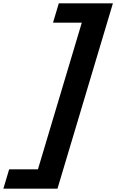

<svg xmlns="http://www.w3.org/2000/svg" viewBox="-33 -880 702 1160"><path d="M22.3 143 -12.7 260H314.2L649.2 -860H322.3L287.3 -743H461.2L196.2 143Z"/></svg>

Font: Hussar
Style: BdSuprExtOblThree
Weight: 700
Foundry: Cannot Into Space Fonts
Version: Version 2.00